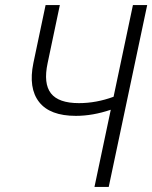

<svg xmlns="http://www.w3.org/2000/svg" viewBox="-20 -734 598 754"><path d="M351 0 415 -303Q344 -279 278 -279Q176 -279 133.5 -333.5Q91 -388 111 -486L159 -714H215L167 -486Q150 -406 180 -367.5Q210 -329 290 -329Q358 -329 426 -354L502 -714H558L407 0Z"/></svg>

Font: Noto Sans SemiCondensed Light
Style: Italic
Weight: 300
Width: 4
Italic angle: -12°
Designer: Monotype Design Team
Foundry: Monotype Imaging Inc.
Version: Version 2.013; ttfautohint (v1.8.4.7-5d5b)